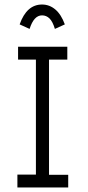

<svg xmlns="http://www.w3.org/2000/svg" viewBox="-20 -830 390 850"><path d="M57 0V-57H139V-566H60V-623H278V-566H197V-56H282V0ZM111 -702 67 -722Q98 -810 166 -810Q199 -810 225 -788Q251 -766 267 -722L223 -702Q213 -735 199 -748.5Q185 -762 166 -762Q130 -762 111 -702Z"/></svg>

Font: Inconsolata ExtraCondensed
Style: Regular
Weight: 400
Width: 2
Monospace: yes
Designer: Raph Levien, Cyreal, Brenton Simpson
Foundry: Raph Levien, Cyreal, Google
Version: Version 3.000; ttfautohint (v1.8.2.53-6de2)